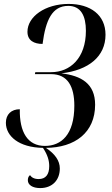

<svg xmlns="http://www.w3.org/2000/svg" viewBox="-20 -744 572 979"><path d="M185 215C246 215 285 175 285 115C285 76 261 41 214 10C362 9 465 -68 465 -210C465 -318 394 -358 293 -370C432 -386 518 -456 518 -567C518 -668 441 -724 330 -724C210 -724 120 -659 120 -582C120 -537 154 -520 197 -520C213 -642 246 -714 328 -714C393 -714 418 -662 418 -587C418 -447 337 -376 241 -376H160L158 -366H240C326 -366 359 -302 359 -205C359 -57 292 0 209 0C121 0 79 -70 81 -187C38 -187 10 -161 10 -118C10 -50 76 8 199 10C223 46 231 75 231 103C231 146 213 169 177 169C155 169 141 161 133 149C124 156 122 166 122 175C122 199 146 215 185 215Z"/></svg>

Font: Noto Serif Display Condensed Medium
Style: Italic
Weight: 500
Width: 3
Italic angle: -12°
Designer: Monotype Design Team
Foundry: Monotype Imaging Inc.
Version: Version 2.009